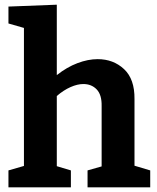

<svg xmlns="http://www.w3.org/2000/svg" viewBox="-20 -798 670 818"><path d="M16 0V-72L82 -91V-679L16 -698V-770L222 -778V-478Q265 -512 310 -529Q355 -546 396 -546Q463 -546 508.5 -503.5Q554 -461 553 -376V-92L620 -72V0H353V-72L413 -89V-346Q414 -394 392 -417Q370 -440 335 -440Q310 -440 280.5 -427Q251 -414 222 -389V-90L282 -72V0Z"/></svg>

Font: Bitter
Style: Bold
Weight: 700
Designer: Sol Matas, and Bitter project Authors
Foundry: Sol Matas
Version: Version 2.001